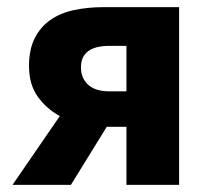

<svg xmlns="http://www.w3.org/2000/svg" viewBox="-20 -516 584 536"><path d="M333 0V-162H278L178 0H15L147 -192Q110 -212 85.5 -246Q61 -280 61 -332Q61 -378 77 -409.5Q93 -441 121 -460.5Q149 -480 187 -488Q225 -496 268 -496H480V0ZM286 -261H333V-388H286Q206 -388 206 -328Q206 -298 226 -279.5Q246 -261 286 -261Z"/></svg>

Font: hySource Sans Pro
Style: Bold
Weight: 700
Designer: Paul D. Hunt
Foundry: Adobe Systems Incorporated
Version: Version 2.021;PS 2.000;hotconv 1.0.86;makeotf.lib2.5.63406